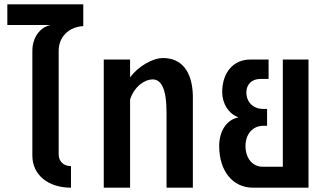

<svg xmlns="http://www.w3.org/2000/svg" viewBox="-20 -870 1529 890"><path d="M309 0V-100C275 -100 252 -122 252 -154V-634C252 -699 298 -745 366 -749V-850H14V-754H214C164 -743 130 -695 130 -634V-149C130 -60 202 0 309 0Z M752 -347V0H874V-427C871 -545 817 -601 736 -601C686 -601 619 -561 583 -511V-594H461V0H583V-409C604 -473 654 -502 687 -502C727 -502 752 -460 752 -347Z M1153 0H1410V-594H1291V-97H1198C1151 -97 1118 -136 1118 -193C1118 -249 1152 -287 1201 -287H1218V-365H1201C1154 -365 1122 -396 1122 -442C1122 -479 1148 -504 1186 -504H1225V-594H1140C1062 -594 1010 -534 1010 -443C1010 -390 1039 -344 1083 -327V-325C1031 -315 996 -263 996 -193C996 -77 1059 0 1153 0Z"/></svg>

Font: Vanilla Cream
Style: Bold
Weight: 700
Designer: Jeremy Tribby, Jinavaṁso
Foundry: Tribby Type
Version: Version 1.422;Glyphs 3.1.2 (3151)